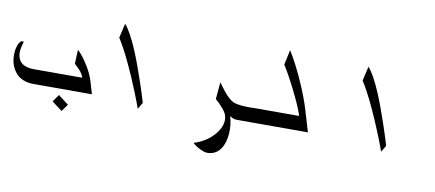

<svg xmlns="http://www.w3.org/2000/svg" viewBox="-102 -877 3287 1450"><g transform="rotate(10 1541.5 -152.0)"><path d="M152.3 0Q92.8 0 49.8 -28.3Q1 -61.5 -18.6 -127Q-30.3 -167 -25.4 -219.7Q-18.6 -276.4 7.8 -301.8H29.3Q20.5 -275.4 17.6 -259.8Q7.8 -211.9 16.6 -182.6Q26.4 -150.4 50.8 -132.8Q83 -110.4 139.6 -110.4H510.7Q502.9 -136.7 477.5 -166Q467.8 -175.8 437.5 -205.1L442.4 -312.5Q477.5 -280.3 513.7 -223.6Q557.6 -157.2 576.2 -94.7L604.5 0ZM439.5 109.4 400.4 164.1 321.3 104.5 360.4 48.8Z M994.1 -2 963.9 47.9Q952.1 10.7 918 -73.2Q875 -180.7 832 -272.5Q777.3 -388.7 733.4 -457L758.8 -567.4Q801.8 -521.5 860.4 -384.8Q901.4 -287.1 948.2 -146.5Q976.6 -62.5 994.1 -2Z M1878.9 0H1716.8Q1696.3 0 1676.8 -9.8Q1670.9 -12.7 1661.1 -18.6Q1680.7 45.9 1675.8 111.3Q1670.9 185.5 1639.6 231.4Q1602.5 284.2 1538.1 284.2Q1516.6 284.2 1481.9 267.1Q1447.3 250 1423.8 228.5Q1522.5 197.3 1581.1 127Q1642.6 52.7 1622.1 -17.6Q1613.3 -46.9 1571.3 -89.8Q1558.6 -103.5 1532.2 -127L1543.9 -257.8Q1558.6 -237.3 1566.4 -226.6Q1591.8 -192.4 1604.5 -178.7Q1643.6 -134.8 1671.9 -124Q1721.7 -105.5 1845.7 -110.4Z M2260.7 0H1853.5L1820.3 -110.4H2173.8Q2158.2 -162.1 2119.1 -244.1Q2086.9 -312.5 2049.8 -380.9Q2017.6 -440.4 1996.1 -472.7L2020.5 -587.9Q2043 -552.7 2076.2 -490.2Q2115.2 -415 2145.5 -342.8Q2184.6 -252 2209 -172.9Z M2860.4 -2 2830.1 47.9Q2818.4 10.7 2784.2 -73.2Q2741.2 -180.7 2698.2 -272.5Q2643.6 -388.7 2599.6 -457L2625 -567.4Q2668 -521.5 2726.6 -384.8Q2767.6 -287.1 2814.5 -146.5Q2842.8 -62.5 2860.4 -2Z"/></g></svg>

Font: Thabit-Bold-Oblique
Style: Bold Oblique
Weight: 700
Designer: Regenerated by Nadim Shaikli
Foundry: MAK Alagha
Version: 0.01